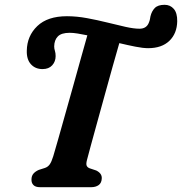

<svg xmlns="http://www.w3.org/2000/svg" viewBox="-20 -779 758 799"><path d="M342 -113.5Q337.5 -96.5 340.8 -89.2Q344 -82 353.5 -78.5L380.5 -69.5Q404.5 -57.5 403.5 -37Q403 -18 390.8 -9Q378.5 0 359.5 0H147Q127.5 0 119 -9Q110.5 -18 111 -32Q111 -47 119.2 -56.5Q127.5 -66 141.5 -72L166.5 -80Q179 -84 186.8 -94.8Q194.5 -105.5 201.5 -128.5Q208.5 -152.5 221.8 -198.5Q235 -244.5 251.2 -302.8Q267.5 -361 284.8 -422.2Q302 -483.5 317.2 -538.5Q332.5 -593.5 343.5 -632Q322 -636.5 303.2 -639.5Q284.5 -642.5 270 -642.5Q235.5 -642.5 220.8 -627.5Q206 -612.5 205.5 -586Q205.5 -576.5 208.5 -567.5Q211.5 -558.5 211.5 -545.5Q211.5 -523 197.2 -507.2Q183 -491.5 157 -491.5Q127 -491.5 108.8 -511.5Q90.5 -531.5 91.5 -568Q92.5 -629.5 135.2 -670.5Q178 -711.5 258.5 -711.5Q299 -711.5 342.2 -703.5Q385.5 -695.5 426.8 -685.2Q468 -675 502.5 -667.2Q537 -659.5 560.5 -659.5Q590.5 -659.5 600 -686Q603 -693.5 604 -699.2Q605 -705 606 -710.5Q611 -732 624 -745.5Q637 -759 665 -759Q688.5 -759 703.2 -742Q718 -725 717.5 -690.5Q716.5 -639.5 684.8 -609Q653 -578.5 596.5 -578.5Q575 -578.5 543.5 -584.8Q512 -591 476.5 -599.5Q464 -557 448.5 -501.2Q433 -445.5 416.5 -385.8Q400 -326 384.8 -271Q369.5 -216 358.2 -174.2Q347 -132.5 342 -113.5Z"/></svg>

Font: Fraunces 72pt S100 SemiBold
Style: Italic
Weight: 600
Italic angle: -16°
Version: Version 1.000; ttfautohint (v1.8.3)